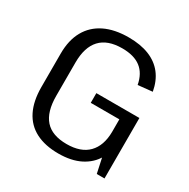

<svg xmlns="http://www.w3.org/2000/svg" viewBox="-161 -856 996 1012"><g transform="rotate(30 337.0 -350.0)"><path d="M323 8Q242 8 185.5 -21Q129 -50 100 -108Q71 -166 71 -251V-455Q71 -536 102.5 -592.5Q134 -649 194 -678.5Q254 -708 340 -708Q412 -708 464.5 -687Q517 -666 549 -625Q581 -584 592 -523L505 -514Q493 -578 452 -609.5Q411 -641 339 -641Q250 -641 206 -593.5Q162 -546 162 -453V-250Q162 -153 204.5 -105Q247 -57 336 -57Q422 -57 466.5 -102.5Q511 -148 512 -232L568 -218Q568 -148 539 -97.5Q510 -47 455.5 -19.5Q401 8 323 8ZM512 -190V-347L541 -309H338V-368H600V0H553Z"/></g></svg>

Font: Pathway Extreme 72pt Medium
Style: Regular
Weight: 500
Designer: Eduardo Rodriguez Tunni
Foundry: Eduardo Rodriguez Tunni
Version: Version 1.001;gftools[0.9.26]